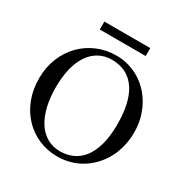

<svg xmlns="http://www.w3.org/2000/svg" viewBox="-187 -968 1097 1137"><g transform="rotate(30 361.5 -400.0)"><path d="M683.1 -335Q683.1 -285.2 671.9 -239.5Q660.6 -193.8 639.9 -155Q619.1 -116.2 589.8 -84.7Q560.5 -53.2 524.4 -30.8Q488.3 -8.3 446.3 3.7Q404.3 15.6 357.9 15.6Q290.5 15.6 231.7 -9.5Q172.9 -34.7 128.9 -80.6Q85 -126.5 59.8 -190.7Q34.7 -254.9 34.7 -333Q34.7 -407.2 60.1 -470.5Q85.4 -533.7 130.1 -579.8Q174.8 -626 235.4 -651.9Q295.9 -677.7 366.7 -677.7Q410.2 -677.7 450.4 -666Q490.7 -654.3 525.9 -632.8Q561 -611.3 589.8 -580.6Q618.7 -549.8 639.4 -511.7Q660.2 -473.6 671.6 -429.2Q683.1 -384.8 683.1 -335ZM572.8 -322.3Q573.2 -397.9 560.1 -457.5Q546.9 -517.1 519.8 -558.1Q492.7 -599.1 451.9 -620.8Q411.1 -642.6 356 -643.1Q306.2 -643.1 267.3 -621.8Q228.5 -600.6 201.7 -560.8Q174.8 -521 160.9 -464.1Q147 -407.2 147 -335.9Q147 -265.6 160.6 -207.5Q174.3 -149.4 200.7 -107.7Q227.1 -65.9 266.4 -42.7Q305.7 -19.5 356.9 -19Q404.3 -19 443.8 -37.1Q483.4 -55.2 512 -92.5Q540.5 -129.9 556.4 -187Q572.3 -244.1 572.8 -322.3ZM201.7 -761.7V-815.9H515.6V-761.7Z"/></g></svg>

Font: Doulos SIL APac
Style: Regular
Weight: 400
Designer: Walt Agee, Victor Gaultney, Peter Martin, Debbi Hosken, Becca Hirsbrunner
Foundry: SIL International
Version: Version 5.000